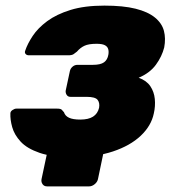

<svg xmlns="http://www.w3.org/2000/svg" viewBox="-20 -550 635 684"><path d="M148 114Q137 114 131.5 106Q126 98 128 88L155 -39L357 -46L329 88Q327 98 317.5 106Q308 114 297 114ZM240 10Q166 10 121 -5.5Q76 -21 53.5 -45.5Q31 -70 23.5 -97Q16 -124 17 -146Q17 -153 24.5 -158Q32 -163 38 -163H184Q196 -163 200 -159Q204 -155 208 -150Q212 -137 226 -130.5Q240 -124 266 -124Q295 -124 311.5 -134.5Q328 -145 333 -166Q336 -184 327.5 -194.5Q319 -205 288 -205H231Q222 -205 217.5 -212Q213 -219 214 -227L229 -297Q231 -306 238.5 -312.5Q246 -319 256 -319H311Q338 -319 350.5 -328Q363 -337 366 -355Q368 -366 365.5 -375Q363 -384 353.5 -389Q344 -394 324 -394Q296 -394 281 -387Q266 -380 254 -366Q248 -361 242 -357Q236 -353 223 -353H83Q75 -353 71 -358Q67 -363 70 -370Q78 -394 96.5 -422Q115 -450 148 -474.5Q181 -499 231 -514.5Q281 -530 352 -530Q419 -530 463 -519Q507 -508 532 -487.5Q557 -467 564 -440Q571 -413 565 -381Q557 -349 535.5 -319.5Q514 -290 474 -273Q502 -263 515.5 -243Q529 -223 531.5 -197.5Q534 -172 528 -146Q519 -102 481.5 -66.5Q444 -31 382.5 -10.5Q321 10 240 10Z"/></svg>

Font: Rubik ExtraBold
Style: Italic
Weight: 800
Italic angle: -12°
Designer: Hubert and Fischer
Foundry: Hubert and Fischer
Version: Version 2.300;gftools[0.9.30]